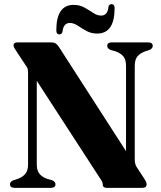

<svg xmlns="http://www.w3.org/2000/svg" viewBox="-20 -904 774 924"><path d="M247 -17Q247 -0.5 225.5 0H50Q28 -0.5 28 -17Q28 -30 44.5 -36.5L63 -42.5Q88 -51 101.5 -66.8Q115 -82.5 115 -113V-554.5Q115 -567 112.8 -574Q110.5 -581 101 -593.5L57.5 -659.5Q45 -677.5 45 -685Q45 -700 64 -700H229.5Q248.5 -700 262 -680.5L586.5 -176.5V-587Q586.5 -617 573.5 -632.8Q560.5 -648.5 534.5 -657.5L512.5 -663.5Q496 -670.5 496 -683Q496 -700 518 -700H693Q715 -700 715 -683Q715 -670.5 699 -663.5L680.5 -657.5Q655.5 -649 642 -633.2Q628.5 -617.5 628.5 -587V-137.5Q628.5 -113 639 -98L672.5 -47Q681 -34 683.2 -28Q685.5 -22 685.5 -16.5Q685.5 0 665 0H493Q474.5 0 474.5 -16Q474.5 -21.5 472 -28.2Q469.5 -35 460 -48L157 -515V-113Q157 -83.5 170 -67.5Q183 -51.5 209 -42.5L231 -36.5Q247 -29.5 247 -17ZM447.5 -742.5Q418.5 -742.5 395.8 -755.2Q373 -768 353.8 -780.8Q334.5 -793.5 316 -793.5Q285 -793.5 280.5 -750.5Q277 -738.5 265.5 -738.5Q251 -738.5 251 -758Q251 -880.5 334.5 -880.5Q364 -880.5 386.8 -867.5Q409.5 -854.5 428.8 -841.8Q448 -829 466.5 -829Q498.5 -829 502 -872Q505.5 -884 517 -884Q531.5 -884 531.5 -864.5Q531.5 -742.5 447.5 -742.5Z"/></svg>

Font: Fraunces 72pt S000
Style: Bold
Weight: 700
Version: Version 1.000; ttfautohint (v1.8.3)